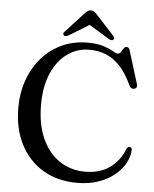

<svg xmlns="http://www.w3.org/2000/svg" viewBox="-60 -934 802 1001"><g transform="rotate(5 341.5 -433.0)"><path d="M650 -179Q649 -144 630 -109Q611 -74 576.2 -45.5Q541.5 -17 492.2 0.2Q443 17.5 381.5 17.5Q276.5 17.5 200.5 -28.8Q124.5 -75 83.2 -156.8Q42 -238.5 42 -344.5Q42 -425.5 66.5 -493.2Q91 -561 135.5 -611Q180 -661 240.2 -688.2Q300.5 -715.5 371.5 -715.5Q423.5 -715.5 456 -704.8Q488.5 -694 506.8 -683Q525 -672 533 -672Q543.5 -672 549.5 -681.8Q555.5 -691.5 561.5 -701Q567.5 -710.5 577 -710.5Q583.5 -710.5 587.8 -706.5Q592 -702.5 594.5 -693L648 -520Q650.5 -511.5 646.8 -505Q643 -498.5 634 -497Q626 -495.5 619.8 -499Q613.5 -502.5 609.5 -511Q582 -572 548.2 -608.8Q514.5 -645.5 474.2 -662.5Q434 -679.5 385 -679.5Q336 -679.5 294.8 -658Q253.5 -636.5 222.8 -596.5Q192 -556.5 175.2 -500.2Q158.5 -444 158.5 -374Q158.5 -268.5 192.2 -194.8Q226 -121 284.5 -82.5Q343 -44 418 -44Q493 -44 544.8 -80.2Q596.5 -116.5 621.5 -179.5Q625.5 -187.5 630 -190.5Q634.5 -193.5 640 -192.5Q645 -192 647.5 -188.5Q650 -185 650 -179ZM395 -820.5H355.5L481 -744Q496 -735.5 504.5 -742Q508 -745 508.2 -750.2Q508.5 -755.5 503 -761.5L407.5 -865.5Q399 -874.5 392.2 -879.5Q385.5 -884.5 375.5 -884.5Q365.5 -884.5 358.5 -879.5Q351.5 -874.5 343 -865.5L247.5 -761.5Q241.5 -755.5 242 -750.2Q242.5 -745 246 -742Q254.5 -735.5 269.5 -744Z"/></g></svg>

Font: Fraunces 48pt
Style: Regular
Weight: 400
Version: Version 1.000;[b76b70a41]